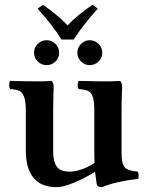

<svg xmlns="http://www.w3.org/2000/svg" viewBox="-20 -772 616 802"><path d="M383.8 -4.9Q380.9 -22 377 -54.2Q333.5 -27.3 288.6 -8.8Q243.7 9.8 216.8 9.8Q151.4 9.8 119.6 -29.8Q87.9 -69.3 87.9 -141.1V-309.1Q87.9 -347.7 80.8 -366.9Q73.7 -386.2 61.3 -392.3Q48.8 -398.4 22.9 -399.9Q18.6 -404.3 18.6 -417Q18.6 -429.7 22.9 -434.1Q103 -432.1 145 -432.1Q166.5 -432.1 194.8 -434.1Q204.1 -427.7 204.1 -409.2Q204.1 -407.2 203.1 -378.7Q202.1 -350.1 202.1 -311V-139.2Q202.1 -116.7 206.3 -100.8Q210.4 -85 216.8 -76.2Q223.1 -67.4 233.4 -62.5Q243.7 -57.6 252.7 -56.4Q261.7 -55.2 274.9 -55.2Q292.5 -55.2 320.1 -64.2Q347.7 -73.2 375 -91.8Q375 -96.7 374.5 -106.4Q374 -116.2 374 -121.1V-309.1Q374 -348.1 367.7 -366.9Q361.3 -385.7 348.9 -391.8Q336.4 -397.9 309.1 -399.9Q304.7 -404.3 304.7 -417Q304.7 -429.7 309.1 -434.1Q383.3 -432.1 431.2 -432.1Q452.6 -432.1 481 -434.1Q490.2 -427.7 490.2 -409.2Q490.2 -407.2 489 -378.7Q487.8 -350.1 487.8 -311V-130.9Q487.8 -88.9 500.5 -73.7Q513.2 -58.6 555.2 -55.2Q558.1 -51.8 558.8 -40.5Q559.6 -29.3 557.1 -24.9Q463.9 -14.2 405.8 9.8Q385.3 9.8 383.8 -4.9ZM137.7 -515.1Q122.1 -530.3 122.1 -551.8Q122.1 -573.2 137.7 -588.6Q153.3 -604 174.8 -604Q196.3 -604 211.7 -588.6Q227.1 -573.2 227.1 -551.8Q227.1 -530.3 211.7 -515.1Q196.3 -500 174.8 -500Q153.3 -500 137.7 -515.1ZM318.4 -515.1Q303.2 -530.3 303.2 -551.8Q303.2 -573.2 318.4 -588.6Q333.5 -604 355 -604Q376.5 -604 391.8 -588.6Q407.2 -573.2 407.2 -551.8Q407.2 -530.3 391.8 -515.1Q376.5 -500 355 -500Q333.5 -500 318.4 -515.1ZM236.8 -606.9Q199.2 -667 137.2 -735.8L159.2 -752Q221.2 -709.5 262.2 -666Q301.3 -707.5 366.2 -752L388.2 -735.8Q325.2 -666 288.1 -606.9Z"/></svg>

Font: Common Serif SemiBold
Style: Regular
Weight: 600
Designer: Philipp H. Poll, Khaled Hosny
Foundry: Stefan Peev, Context Ltd.
Version: Version 1.026